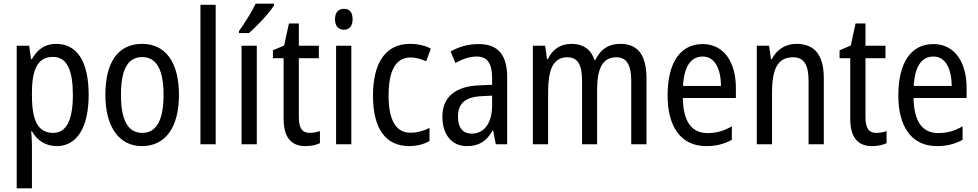

<svg xmlns="http://www.w3.org/2000/svg" viewBox="-20 -786 5329 1046"><path d="M286 -547C226 -547 184 -518 154 -464H149L139 -537H71V240H154V6C154 -16 152 -44 150 -71H154C181 -22 228 10 289 10C398 10 463 -90 463 -269C463 -454 398 -547 286 -547ZM269 -476C345 -476 377 -403 377 -269C377 -134 343 -62 270 -62C187 -62 154 -128 154 -266V-285C155 -415 189 -476 269 -476Z M955 -269C955 -450 879 -547 755 -547C622 -547 554 -446 554 -269C554 -98 627 10 753 10C886 10 955 -99 955 -269ZM639 -269C639 -404 674 -475 755 -475C834 -475 871 -404 871 -269C871 -134 834 -62 755 -62C675 -62 639 -135 639 -269Z M1155 0V-760H1072V0Z M1473 -757V-766H1373C1351 -721 1317 -666 1282 -617V-606H1336C1379 -642 1448 -716 1473 -757ZM1379 0V-537H1296V0Z M1667 -62C1625 -62 1608 -90 1608 -148V-469H1717V-537H1608V-658H1554L1528 -538L1467 -512V-469H1525V-140C1525 -34 1569 10 1644 10C1674 10 1703 4 1723 -6V-72C1707 -66 1686 -62 1667 -62Z M1854 -738C1824 -738 1805 -719 1805 -681C1805 -644 1824 -624 1854 -624C1883 -624 1901 -644 1901 -681C1901 -719 1884 -738 1854 -738ZM1894 -537H1811V0H1894Z M2210 10C2249 10 2290 0 2320 -18V-89C2288 -73 2253 -63 2216 -63C2137 -63 2097 -131 2097 -266C2097 -403 2137 -473 2217 -473C2244 -473 2275 -464 2302 -452L2327 -521C2298 -537 2259 -547 2213 -547C2084 -547 2012 -448 2012 -265C2012 -80 2084 10 2210 10Z M2588 -546C2531 -546 2478 -531 2435 -505L2461 -443C2501 -465 2539 -478 2577 -478C2634 -478 2661 -443 2661 -359V-324L2591 -321C2459 -316 2390 -256 2390 -150C2390 -58 2437 10 2524 10C2591 10 2631 -18 2664 -75H2667L2681 0H2743V-363C2743 -483 2697 -546 2588 -546ZM2604 -262 2661 -265V-213C2661 -113 2616 -58 2550 -58C2504 -58 2475 -87 2475 -151C2475 -220 2512 -258 2604 -262Z M3359 -547C3297 -547 3252 -519 3224 -460H3218C3202 -513 3160 -547 3093 -547C3036 -547 2990 -519 2965 -464H2960L2950 -537H2883V0H2966V-280C2966 -397 2988 -474 3071 -474C3125 -474 3151 -437 3151 -347V0H3233V-296C3233 -412 3262 -474 3338 -474C3392 -474 3419 -435 3419 -345V0H3502V-357C3502 -486 3456 -547 3359 -547Z M3808 -546C3686 -546 3617 -445 3617 -265C3617 -102 3685 10 3827 10C3881 10 3924 -1 3967 -24V-98C3923 -72 3882 -61 3835 -61C3747 -61 3702 -125 3700 -252H3989V-308C3989 -444 3926 -546 3808 -546ZM3808 -478C3877 -478 3907 -407 3908 -318H3701C3707 -425 3744 -478 3808 -478Z M4318 -547C4262 -547 4212 -518 4185 -464H4180L4170 -537H4103V0H4186V-279C4186 -413 4217 -474 4302 -474C4360 -474 4385 -431 4385 -347V0H4468V-360C4468 -488 4417 -547 4318 -547Z M4754 -62C4712 -62 4695 -90 4695 -148V-469H4804V-537H4695V-658H4641L4615 -538L4554 -512V-469H4612V-140C4612 -34 4656 10 4731 10C4761 10 4790 4 4810 -6V-72C4794 -66 4773 -62 4754 -62Z M5065 -546C4943 -546 4874 -445 4874 -265C4874 -102 4942 10 5084 10C5138 10 5181 -1 5224 -24V-98C5180 -72 5139 -61 5092 -61C5004 -61 4959 -125 4957 -252H5246V-308C5246 -444 5183 -546 5065 -546ZM5065 -478C5134 -478 5164 -407 5165 -318H4958C4964 -425 5001 -478 5065 -478Z"/></svg>

Font: Noto Sans Kannada Condensed
Style: Regular
Weight: 400
Width: 3
Designer: Jelle Bosma - Monotype Design Team
Foundry: Monotype Imaging Inc.
Version: Version 2.005